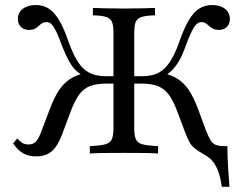

<svg xmlns="http://www.w3.org/2000/svg" viewBox="-20 -602 960 753"><path d="M850 130.6Q845.2 96 836.3 71.4Q827.4 46.8 813.3 29.8Q799.2 12.9 776.6 1.6Q755.6 -10.5 743.1 -20.6Q730.6 -30.6 722.6 -45.6Q714.5 -60.5 704.8 -86.3L673.4 -169.4Q658.9 -208.9 641.1 -231.9Q623.4 -254.8 598.4 -264.5Q573.4 -274.2 535.5 -274.2H488.7V-303.2H538.7Q575.8 -303.2 600.8 -316.1Q625.8 -329 645.2 -357.7Q664.5 -386.3 681.5 -433.1Q700.8 -489.5 719.8 -521.8Q738.7 -554 760.9 -568.1Q783.1 -582.3 812.1 -582.3Q843.5 -582.3 862.5 -567.3Q881.5 -552.4 881.5 -527.4Q881.5 -508.1 869.8 -496.4Q858.1 -484.7 838.7 -484.7Q825 -484.7 816.1 -489.1Q807.3 -493.5 800.4 -500Q793.5 -506.5 786.3 -510.9Q779 -515.3 769.4 -515.3Q759.7 -515.3 750.8 -507.3Q741.9 -499.2 731.9 -478.6Q721.8 -458.1 707.3 -419.4Q695.2 -385.5 681.5 -362.1Q667.7 -338.7 652.4 -324.2Q637.1 -309.7 617.7 -300L616.1 -316.1Q653.2 -308.1 677.8 -291.9Q702.4 -275.8 721 -248Q739.5 -220.2 757.3 -173.4L787.1 -91.9Q797.6 -66.1 805.6 -52.4Q813.7 -38.7 826.2 -33.9Q838.7 -29 862.1 -29H871.8Q871.8 9.7 874.2 49.2Q876.6 88.7 879.8 130.6ZM121.8 11.3Q92.7 11.3 71.4 -0.4Q50 -12.1 31.5 -39.5L47.6 -58.9Q59.7 -46 69 -40.7Q78.2 -35.5 91.1 -35.5Q108.9 -34.7 120.2 -46Q131.5 -57.3 142.7 -87.9L175 -173.4Q192.7 -220.2 211.3 -248Q229.8 -275.8 254.4 -291.9Q279 -308.1 316.1 -316.1L314.5 -300Q295.2 -309.7 279.4 -324.2Q263.7 -338.7 250.8 -362.1Q237.9 -385.5 224.2 -419.4Q210.5 -458.1 200.4 -478.6Q190.3 -499.2 181.9 -507.3Q173.4 -515.3 162.1 -515.3Q152.4 -515.3 145.2 -510.9Q137.9 -506.5 131.5 -500Q125 -493.5 116.1 -489.1Q107.3 -484.7 93.5 -484.7Q74.2 -484.7 62.1 -496.4Q50 -508.1 50 -527.4Q50 -552.4 69.4 -567.3Q88.7 -582.3 120.2 -582.3Q149.2 -582.3 171.4 -568.1Q193.5 -554 212.5 -521.8Q231.5 -489.5 250.8 -433.1Q267.7 -386.3 286.7 -357.7Q305.6 -329 331.5 -316.1Q357.3 -303.2 393.5 -303.2H442.7V-274.2H396.8Q358.9 -274.2 333.5 -264.5Q308.1 -254.8 291.1 -231.9Q274.2 -208.9 258.9 -169.4L224.2 -76.6Q206.5 -29 183.1 -8.9Q159.7 11.3 121.8 11.3ZM332.3 0V-29Q372.6 -30.6 392.3 -35.9Q412.1 -41.1 418.5 -55.6Q425 -70.2 425 -98.4V-472.6Q425 -500.8 419.4 -515.3Q413.7 -529.8 396.8 -535.5Q379.8 -541.1 344.4 -541.9V-571Q361.3 -570.2 392.3 -569.4Q423.4 -568.5 466.1 -568.5Q508.1 -568.5 539.1 -569.4Q570.2 -570.2 587.9 -571V-541.9Q553.2 -541.1 535.5 -535.5Q517.7 -529.8 512.1 -515.7Q506.5 -501.6 506.5 -472.6V-98.4Q506.5 -70.2 512.9 -55.6Q519.4 -41.1 539.5 -35.9Q559.7 -30.6 600 -29V0Q579 -1.6 544.4 -2Q509.7 -2.4 466.1 -2.4Q421 -2.4 386.7 -2Q352.4 -1.6 332.3 0Z"/></svg>

Font: Playfair
Style: Regular
Weight: 400
Designer: Claus Eggers Sørensen
Foundry: Claus Eggers Sørensen
Version: Version 2.001;gftools[0.9.30]